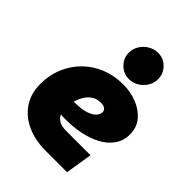

<svg xmlns="http://www.w3.org/2000/svg" viewBox="-221 -888 1001 1001"><g transform="rotate(45 279.5 -388.0)"><path d="M296 0Q219 0 159 -27Q99 -54 64.5 -105Q30 -156 30 -227Q30 -293 53.5 -348.5Q77 -404 118.5 -445Q160 -486 216 -508.5Q272 -531 338 -531Q393 -531 440.5 -512Q488 -493 517.5 -457.5Q547 -422 547 -372Q547 -324 522 -289Q497 -254 455.5 -232Q414 -210 363 -199.5Q312 -189 259 -189Q249 -189 239 -189Q229 -189 219 -190Q224 -174 244 -161.5Q264 -149 299 -149H478L454 0ZM219 -285Q222 -285 225 -285Q228 -285 231 -285Q269 -285 295 -292Q321 -299 336 -309Q351 -319 357.5 -330.5Q364 -342 364 -352Q364 -364 354.5 -372.5Q345 -381 323 -381Q291 -381 270.5 -366Q250 -351 238 -330.5Q226 -310 221 -292Q220 -290 219.5 -288Q219 -286 219 -285ZM338 -571Q298 -571 269.5 -600Q241 -629 241 -668Q241 -698 256.5 -722.5Q272 -747 297 -761.5Q322 -776 350 -776Q391 -776 419 -747Q447 -718 447 -678Q447 -649 431.5 -624.5Q416 -600 391.5 -585.5Q367 -571 338 -571Z"/></g></svg>

Font: MuseoModerno Black
Style: Italic
Weight: 900
Italic angle: -9°
Designer: Pablo Cosgaya, Héctor Gatti, Marcela Romero, and the Authors of The MuseoModerno Project.
Foundry: Omnibus-Type Team
Version: Version 1.003